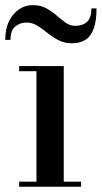

<svg xmlns="http://www.w3.org/2000/svg" viewBox="-35 -712 388 732"><path d="M208 -460V-19.5H274V0H38V-19.5H104V-440.5H38V-460ZM239 -547Q210 -547 187.5 -559Q165 -571 145.8 -586.5Q126.5 -602 107.5 -614Q88.5 -626 66 -626Q41.5 -626 23.2 -611Q5 -596 5 -560H-15Q-15 -602.5 0 -632.2Q15 -662 38.8 -677.2Q62.5 -692.5 89 -692.5Q119.5 -692.5 141.2 -680.5Q163 -668.5 180.8 -653Q198.5 -637.5 215.2 -625.5Q232 -613.5 252 -613.5Q280 -613.5 296.8 -628.8Q313.5 -644 313.5 -680H333Q333 -633 322.5 -603.5Q312 -574 291.2 -560.5Q270.5 -547 239 -547Z"/></svg>

Font: Bodoni Moda Medium
Style: Regular
Weight: 500
Designer: Owen Earl
Foundry: indestructible type
Version: Version 2.005